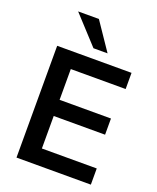

<svg xmlns="http://www.w3.org/2000/svg" viewBox="-168 -1038 933 1138"><g transform="rotate(20 298.5 -469.5)"><path d="M77 0V-705H546V-603H200V-409H524V-307H200V-102H546V0ZM284 -765 124 -939H255L373 -765Z"/></g></svg>

Font: Nunito Sans 12pt ExtraLight
Style: Bold
Weight: 700
Version: Version 3.101;gftools[0.9.27]